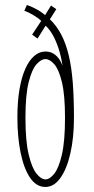

<svg xmlns="http://www.w3.org/2000/svg" viewBox="-20 -731 372 762"><path d="M160 11Q124 11 99.2 -25.8Q74.5 -62.5 61.8 -125Q49 -187.5 49 -264.5Q49 -327 57.2 -375.8Q65.5 -424.5 80.5 -458Q95.5 -491.5 115.8 -509Q136 -526.5 160 -526.5Q180 -526.5 194 -517Q208 -507.5 216.2 -494.2Q224.5 -481 228 -470Q222.5 -508.5 212.2 -539.2Q202 -570 189 -592.8Q176 -615.5 161 -629L129 -578L107.5 -593.5L143.5 -648Q132 -659.5 112.2 -671.2Q92.5 -683 76.5 -688L86.5 -711Q95.5 -708.5 107 -703.2Q118.5 -698 129.5 -691.8Q140.5 -685.5 147.5 -680L159 -671L182.5 -709L203.5 -694.5L178 -654.5Q205 -628.5 223.2 -593.5Q241.5 -558.5 252.8 -511.5Q264 -464.5 268.8 -403.5Q273.5 -342.5 273.5 -263.5Q273.5 -184 259.2 -122Q245 -60 219.5 -24.5Q194 11 160 11ZM160 -19Q177.5 -19 195.5 -41.8Q213.5 -64.5 225.8 -118Q238 -171.5 238 -263.5Q238 -354 225.8 -404.8Q213.5 -455.5 195.5 -476Q177.5 -496.5 160 -496.5Q143.5 -496.5 125 -476Q106.5 -455.5 93.8 -404.8Q81 -354 81 -263.5Q81 -171.5 93.8 -118Q106.5 -64.5 125 -41.8Q143.5 -19 160 -19Z"/></svg>

Font: Imbue Thin
Style: Regular
Weight: 100
Designer: Tyler Finck
Foundry: Etcetera Type Company
Version: Version 1.102